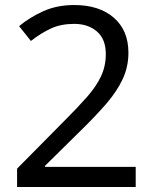

<svg xmlns="http://www.w3.org/2000/svg" viewBox="-20 -744 612 764"><path d="M520 0H48V-73L235 -262Q289 -316 326 -358Q363 -400 382 -440.5Q401 -481 401 -529Q401 -588 366 -618.5Q331 -649 275 -649Q223 -649 183.5 -631Q144 -613 103 -581L56 -640Q98 -675 152.5 -699.5Q207 -724 275 -724Q375 -724 433 -673.5Q491 -623 491 -534Q491 -478 468 -429Q445 -380 404 -332.5Q363 -285 308 -231L159 -84V-80H520Z"/></svg>

Font: Noto Sans Living
Style: Regular
Weight: 400
Designer: Monotype Design Team
Foundry: Monotype Imaging Inc.
Version: Version 2.013; ttfautohint (v1.8.4.7-5d5b)